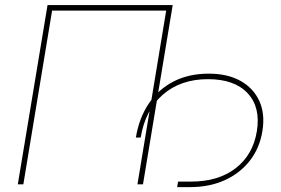

<svg xmlns="http://www.w3.org/2000/svg" viewBox="-20 -748 1139 779"><path d="M680.7 -727.5 560.1 0H537.6L654.3 -705.1H191.4L74.7 0H52.2L172.9 -727.5ZM698.7 11.2 702.6 -11.2H754.9Q865.7 -11.2 936 -65.4Q1006.3 -119.6 1022 -214.8Q1038.1 -312.5 984.9 -369.6Q931.6 -426.8 823.7 -426.8Q713.4 -426.8 641.4 -364.5Q569.3 -302.2 550.8 -189.9H531.2Q544.4 -269.5 583.5 -327.6Q622.6 -385.7 684.3 -417.5Q746.1 -449.2 827.1 -449.2Q903.3 -449.2 956.1 -419.7Q1008.8 -390.1 1032.5 -337.4Q1056.2 -284.7 1044.4 -214.8Q1033.2 -146.5 993.4 -95.7Q953.6 -44.9 891.6 -16.8Q829.6 11.2 751 11.2Z"/></svg>

Font: Inter 24pt Thin
Style: Italic
Weight: 250
Italic angle: -9.3988°
Version: Version 4.001;git-66647c0bb